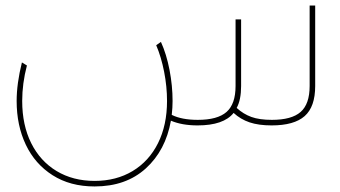

<svg xmlns="http://www.w3.org/2000/svg" viewBox="-20 -452 1226 692"><path d="M1116 -432V-142Q1116 -67 1078 -33.5Q1040 0 959 0Q912 0 879.5 -11Q847 -22 822 -45Q786 0 692 0Q636 0 596 -17Q577 90 505.5 155Q434 220 321 220Q233 220 169.5 179.5Q106 139 73 69.5Q40 0 40 -88Q40 -151 59 -227L77 -216Q60 -151 60 -88Q60 -1 92.5 64Q125 129 184 164.5Q243 200 321 200Q399 200 458 164.5Q517 129 549.5 64Q582 -1 582 -88Q582 -140 571.5 -193.5Q561 -247 543 -289L560 -301Q580 -257 591 -200Q602 -143 602 -88Q602 -64 599 -38Q635 -20 693 -20Q764 -20 796.5 -48.5Q829 -77 829 -142V-382H849V-142Q849 -92 833 -63Q857 -41 886 -30.5Q915 -20 960 -20Q1031 -20 1063.5 -48.5Q1096 -77 1096 -142V-432Z"/></svg>

Font: Montserrat-Arabic Thin
Style: Regular
Weight: 250
Designer: Mohamed Gaber
Foundry: Kief Type Foundry
Version: Version 5.008